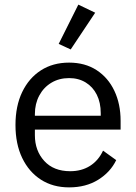

<svg xmlns="http://www.w3.org/2000/svg" viewBox="-20 -799 589 831"><path d="M279 12Q209 12 157 -21.5Q105 -55 76 -115.5Q47 -176 47 -258Q47 -340 76 -400.5Q105 -461 157 -494.5Q209 -528 279 -528Q348 -528 398 -495.5Q448 -463 475 -406Q502 -349 502 -276V-238H131V-214Q131 -147 171.5 -102.5Q212 -58 284 -58Q333 -58 369.5 -81Q406 -104 426 -147L483 -106Q458 -54 405 -21Q352 12 279 12ZM279 -461Q236 -461 202.5 -441Q169 -421 150 -385.5Q131 -350 131 -305V-298H416V-309Q416 -355 399 -389Q382 -423 351 -442Q320 -461 279 -461ZM392 -744 286 -585 234 -609 319 -779Z"/></svg>

Font: IBM Plex Sans
Style: Regular
Weight: 400
Designer: Mike Abbink, Paul van der Laan, Pieter van Rosmalen
Foundry: Bold Monday
Version: Version 3.201